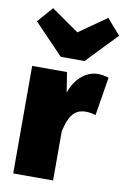

<svg xmlns="http://www.w3.org/2000/svg" viewBox="-92 -885 619 939"><g transform="rotate(10 217.5 -415.0)"><path d="M290 -602 435 -753 368 -830 231 -734 94 -830 27 -753 172 -602ZM231 -434 215 -534H42V0H240V-243C255 -311 276 -359 340 -359C357 -359 372 -356 389 -351L420 -542C401 -548 387 -551 366 -551C307 -551 253 -504 231 -434Z"/></g></svg>

Font: Fira Sans Heavy
Style: Regular
Weight: 900
Designer: bBox Type GmbH & Carrois Corporate GbR & Edenspiekermann AG
Foundry: bBox Type GmbH & Carrois Corporate GbR & Edenspiekermann AG
Version: Version 4.300;PS 004.300;hotconv 1.0.88;makeotf.lib2.5.64775